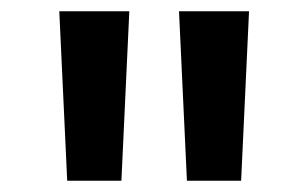

<svg xmlns="http://www.w3.org/2000/svg" viewBox="-20 -790 546 340"><path d="M99 -470 85 -770H209L195 -470ZM311 -470 297 -770H421L407 -470Z"/></svg>

Font: M PLUS 2 Medium
Style: Regular
Weight: 500
Designer: Coji Morishita
Foundry: UNDERFOREST DESIGN
Version: Version 1.001